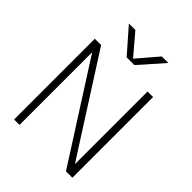

<svg xmlns="http://www.w3.org/2000/svg" viewBox="-262 -1090 1228 1228"><g transform="rotate(45 351.5 -476.5)"><path d="M352 -814 471 -953H530L386 -790H316L173 -953H232L350 -814ZM88 0V-730H145L563 -76H565V-730H615V0H557L139 -654H137V0Z"/></g></svg>

Font: Mplus 1p Light
Style: Regular
Weight: 300
Version: Version 1.061